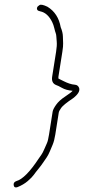

<svg xmlns="http://www.w3.org/2000/svg" viewBox="-20 -678 365 827"><path d="M139.8 -645.5C141 -649.2 144.5 -652.7 150.2 -656.1C155.8 -659.6 167.2 -657.2 184.3 -649C215.4 -630.1 234.4 -600.7 241.4 -561C247.5 -546.2 250.7 -532.8 250.9 -520.9C251.1 -509 251.4 -499.2 251.9 -491.5C252.3 -483.8 251.2 -471.7 248.6 -455L231.7 -348C231.2 -345.3 231.1 -342.7 231.4 -340C231.9 -339.3 234.4 -338 238.8 -336C243.1 -334 248.7 -331.3 255.5 -327.8C262.2 -324.4 269.7 -321.2 278 -318.3C286.2 -315.4 294.6 -313.7 303.1 -313C311.7 -312.3 317.6 -307.7 320.9 -299C324.8 -286 316.2 -271.3 294.9 -255C267.2 -236.4 250.1 -222.6 243.7 -213.5C237.4 -204.5 233.8 -197.7 233.1 -193L218.1 -98C215.3 -80.4 211.5 -65.9 206.7 -54.5L195.1 -26.9C190 -14.9 185.1 -5.6 180.4 1C176.1 7 172.2 12.7 168.7 18C161.7 28.7 154 39 145.8 49C137.5 59 130.8 67.7 125.5 75.2C120.2 82.6 111.5 91.5 99.5 101.9C87.4 112.3 72.7 121 55.3 128C46.1 131.3 40.7 128.7 39 120C37.4 111.3 41.2 105.3 50.4 102C76.8 94.8 108.9 62.4 146.7 5C150.3 -0.3 154.1 -5.8 158.2 -11.5C162.2 -17.2 166.5 -25.4 171 -36C175.5 -46.7 179.3 -55.2 182.3 -61.7C185.3 -68.2 188.3 -80.3 191.1 -98L206.7 -197C207.9 -204.4 212.9 -214.3 221.7 -226.7C230.5 -239.2 243.5 -251 260.8 -262.3C278 -273.7 288.8 -281.9 293 -287H292C273.6 -288.7 258.7 -292.8 247.4 -299.3C236.1 -305.8 227.3 -310 221 -312C207.2 -317.9 201.8 -329.9 204.7 -348L221.6 -455C224.5 -473 225.4 -487.3 224.4 -498C223.4 -508.7 222.8 -516.5 222.6 -521.5C222.4 -526.5 221.5 -531.2 219.9 -535.5C218.2 -539.8 216.2 -546.9 213.9 -556.6C211.6 -566.4 208.7 -574.8 205.2 -582C192.1 -609.1 174.9 -624.8 153.6 -629.1C146.8 -630.4 142.5 -632.6 140.7 -635.5C138.8 -638.5 138.5 -641.8 139.8 -645.5Z"/></svg>

Font: Proton
Style: BdCndIt
Weight: 500
Version: Version 1.017